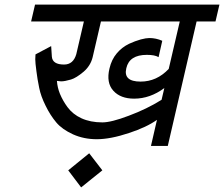

<svg xmlns="http://www.w3.org/2000/svg" viewBox="-20 -633 972 833"><path d="M367 32 424 106 332 180 276 106ZM455 -336Q464 -375 487 -402Q509 -428 540 -443Q566 -455 591 -462Q614 -468 628 -468Q657 -468 684 -456L668 -385Q652 -395 617 -395Q541 -395 528 -337Q521 -308 536.5 -293.5Q552 -279 590 -279Q660 -279 712 -334L760 -540H418L382 -385Q373 -348 343 -322Q311 -295 288 -288Q261 -280 245 -280L227 -282Q229 -253 240 -226Q253 -195 273 -168Q296 -137 333 -120Q372 -102 424 -102Q463 -102 539 -131Q617 -160 681 -200L693 -251Q631 -205 562 -205Q503 -205 472 -239Q440 -274 455 -336ZM661 -113Q616 -81 540 -56Q459 -29 400 -29Q344 -29 297 -50Q249 -72 224 -102Q198 -133 178 -174Q157 -216 150 -252Q142 -291 138 -324Q133 -361 133 -376L134 -397L202 -433L205 -387Q208 -353 258 -353Q298 -353 311 -398L344 -540H115L132 -613H932L915 -540H833L708 0H635Z"/></svg>

Font: Miedinger
Style: Italic
Weight: 400
Italic angle: -13°
Version: Version 001.000